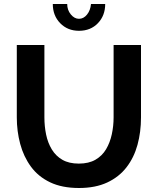

<svg xmlns="http://www.w3.org/2000/svg" viewBox="-20 -935 790 960"><path d="M64 -348V-710H202V-348Q202 -304 210.5 -262.5Q219 -221 239 -188Q259 -155 292 -136Q325 -117 374 -117Q424 -117 457.5 -136.5Q491 -156 510.5 -189Q530 -222 539 -263.5Q548 -305 548 -348V-710H685V-348Q685 -275 667.5 -211Q650 -147 612.5 -98.5Q575 -50 516 -22.5Q457 5 375 5Q290 5 230.5 -23.5Q171 -52 134.5 -102Q98 -152 81 -215.5Q64 -279 64 -348ZM435 -915H506Q506 -857 469.5 -819Q433 -781 375 -781Q318 -781 281 -819Q244 -857 244 -915H316Q316 -885 334 -863Q352 -841 375 -841Q398 -841 415 -862Q432 -883 435 -915Z"/></svg>

Font: YasnoRaleway
Style: Bold
Weight: 700
Designer: Matt McInerney, Pablo Impallari, Rodrigo Fuenzalida
Foundry: Matt McInerney, Pablo Impallari, Rodrigo Fuenzalida
Version: Version 4.026